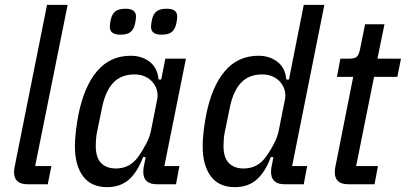

<svg xmlns="http://www.w3.org/2000/svg" viewBox="-20 -760 1674 792"><path d="M93 0Q38 0 38 -50Q38 -58 39 -65Q40 -72 42 -80L174 -740H259L125 -75H192L177 0Z M627 0Q571 0 571 -51Q571 -59 572 -66.5Q573 -74 575 -82L581 -112H570Q547 -50 511.5 -19Q476 12 422 12Q356 12 322.5 -33Q289 -78 289 -157Q289 -185 293 -219Q297 -253 303 -284Q326 -402 380 -466Q434 -530 519 -530Q565 -530 597.5 -505Q630 -480 634 -432H645L662 -518H747L658 -75H720L706 0ZM458 -65Q515 -65 549 -112Q568 -138 583 -167Q598 -196 603 -222L629 -353Q632 -371 627 -388.5Q622 -406 610 -420.5Q598 -435 579 -444Q560 -453 535 -453Q480 -453 448 -419.5Q416 -386 402 -321L380 -214Q377 -199 376 -184Q375 -169 375 -158Q375 -110 397 -87.5Q419 -65 458 -65ZM476 -617Q433 -617 433 -649Q433 -662 437 -679Q442 -702 455.5 -713Q469 -724 498 -724Q541 -724 541 -692Q541 -679 537 -662Q532 -639 518.5 -628Q505 -617 476 -617ZM646 -617Q603 -617 603 -649Q603 -662 607 -679Q612 -702 625.5 -713Q639 -724 668 -724Q711 -724 711 -692Q711 -679 707 -662Q702 -639 688.5 -628Q675 -617 646 -617Z M1154 0Q1098 0 1098 -51Q1098 -65 1102 -82L1108 -112H1097Q1074 -50 1038.5 -19Q1003 12 949 12Q883 12 849.5 -33Q816 -78 816 -157Q816 -185 820 -219Q824 -253 830 -284Q853 -402 907 -466Q961 -530 1046 -530Q1092 -530 1124.5 -505Q1157 -480 1161 -432H1172L1233 -740H1318L1185 -75H1247L1233 0ZM985 -65Q1042 -65 1076 -112Q1095 -138 1110 -167Q1125 -196 1130 -222L1156 -353Q1159 -371 1154 -388.5Q1149 -406 1137 -420.5Q1125 -435 1106 -444Q1087 -453 1062 -453Q1007 -453 975 -419.5Q943 -386 929 -321L907 -214Q904 -199 903 -184Q902 -169 902 -158Q902 -110 924 -87.5Q946 -65 985 -65Z M1416 0Q1361 0 1361 -50Q1361 -58 1362 -65Q1363 -72 1365 -80L1437 -443H1370L1384 -518H1419Q1444 -518 1452.5 -526.5Q1461 -535 1466 -561L1486 -660H1566L1537 -518H1634L1619 -443H1523L1449 -75H1539L1525 0Z"/></svg>

Font: IBM Plex Sans Cond Text
Style: Italic
Weight: 450
Width: 3
Italic angle: -11°
Designer: Mike Abbink, Paul van der Laan, Pieter van Rosmalen
Foundry: Bold Monday
Version: Version 1.3